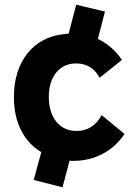

<svg xmlns="http://www.w3.org/2000/svg" viewBox="-20 -672 568 814"><path d="M245 122 275 9C278 9 280 10 282 10H292C381 10 459 -31 508 -104L411 -184C388 -141 352 -117 307 -117H302C233 -117 187 -174 187 -260V-263C187 -347 233 -403 301 -403H304C348 -403 383 -381 402 -342L497 -418C470 -458 435 -488 395 -507L425 -623L303 -652L271 -529H265C260 -528 254 -528 248 -527C121 -513 39 -411 39 -262V-259C39 -152 82 -70 155 -27L123 91Z"/></svg>

Font: Fixel Display Bold
Style: Bold
Weight: 700
Designer: AlfaBravo + MacPaw
Foundry: Kyrylo Tkachov, Marchela Mozhyna, Serhii Makarenko, Maria Weinstein, Zakhar Kryvoshyya
Version: Version 1.211